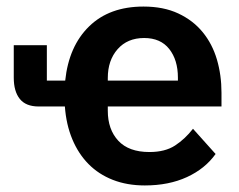

<svg xmlns="http://www.w3.org/2000/svg" viewBox="-20 -554 729 586"><path d="M422 12Q368 12 324.5 -5Q281 -22 250 -53.5Q219 -85 200.5 -129.5Q182 -174 178 -229H98Q59 -229 40.5 -252Q22 -275 22 -317V-416H123V-308H179Q190 -413 252 -473.5Q314 -534 418 -534Q479 -534 524 -513Q569 -492 598.5 -456Q628 -420 642 -372.5Q656 -325 656 -271V-229H309V-216Q309 -159 341 -124.5Q373 -90 436 -90Q484 -90 514.5 -110Q545 -130 569 -161L638 -84Q606 -39 550.5 -13.5Q495 12 422 12ZM420 -438Q369 -438 339 -404Q309 -370 309 -316V-308H523V-317Q523 -371 496.5 -404.5Q470 -438 420 -438Z"/></svg>

Font: IBM Plex Sans SmBld
Style: Regular
Weight: 600
Designer: Mike Abbink, Paul van der Laan, Pieter van Rosmalen
Foundry: Bold Monday
Version: Version 3.005